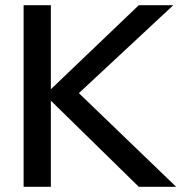

<svg xmlns="http://www.w3.org/2000/svg" viewBox="-20 -720 699 740"><path d="M71 0V-700H176V-376L515 -700H648L284 -361L659 0H515L176 -332V0Z"/></svg>

Font: Red Hat Display Medium
Style: Regular
Weight: 500
Designer: Pentagram, MCKL
Foundry: Pentagram, MCKL
Version: Version 1.023